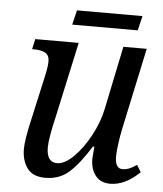

<svg xmlns="http://www.w3.org/2000/svg" viewBox="-50 -708 647 762"><g transform="rotate(5 273.5 -327.0)"><path d="M338 -81Q338 -89 342 -131H336Q291 -59 252.5 -25Q214 9 158 9Q109 9 86.5 -21Q64 -51 64 -98Q64 -133 82 -212L121 -387Q131 -431 131 -452Q131 -476 115.5 -485.5Q100 -495 70 -495H62L71 -536H244L179 -237Q158 -148 158 -112Q158 -53 200 -53Q230 -53 265.5 -88Q301 -123 330 -177Q359 -231 370 -285L422 -536H515L445 -208Q440 -184 435.5 -152Q431 -120 431 -100Q431 -52 460 -52Q474 -52 487 -57Q500 -62 517 -74L534 -46Q476 10 417 10Q378 10 358 -16Q338 -42 338 -81ZM226 -664H487L473 -606H212Z"/></g></svg>

Font: Noto Serif Narrow
Style: Italic
Weight: 400
Width: 4
Italic angle: -12°
Designer: Monotype Design Team
Foundry: Monotype Imaging Inc.
Version: Version 1.001